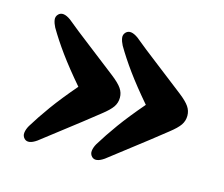

<svg xmlns="http://www.w3.org/2000/svg" viewBox="-63 -507 613 525"><g transform="rotate(15 243.5 -245.0)"><path d="M456.5 -245.5Q456.5 -231 448.5 -219.2Q440.5 -207.5 420 -191.5Q371 -152.5 336 -125.8Q301 -99 269 -74Q246 -58 234.5 -69Q227.5 -76 228.8 -85.8Q230 -95.5 236 -106Q254 -135.5 278.2 -169Q302.5 -202.5 339 -245Q302.5 -287.5 278 -321.2Q253.5 -355 236 -385Q230.5 -395.5 229 -405Q227.5 -414.5 234.5 -421.5Q246.5 -433 269 -417Q300 -391.5 335 -364.8Q370 -338 420 -299Q440.5 -283 448.5 -271.2Q456.5 -259.5 456.5 -245.5ZM265.5 -245.5Q265.5 -231 257.5 -219.2Q249.5 -207.5 229 -191.5Q180 -152.5 145 -125.8Q110 -99 78 -74Q55 -58 43.5 -69Q36.5 -76 37.8 -85.8Q39 -95.5 45 -106Q63 -135.5 87.2 -169Q111.5 -202.5 148 -245Q111.5 -287.5 87 -321.2Q62.5 -355 45 -385Q39.5 -395.5 38 -405Q36.5 -414.5 43.5 -421.5Q55.5 -433 78 -417Q109 -391.5 144 -364.8Q179 -338 229 -299Q249.5 -283 257.5 -271.2Q265.5 -259.5 265.5 -245.5Z"/></g></svg>

Font: Fraunces 144pt SuperSoft SemiBold
Style: Regular
Weight: 600
Version: Version 1.000;[b76b70a41]